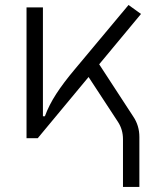

<svg xmlns="http://www.w3.org/2000/svg" viewBox="-20 -547 626 760"><path d="M129.4 0H85V-517.6H149.9V-86.9H157.7Q173.8 -130.9 202.6 -175.3Q231.4 -219.7 275.9 -272.5L488.8 -527.3L538.1 -491.7L372.6 -292.5L507.3 -85.9Q531.7 -49.8 531.7 -4.9V192.9H466.8V3.9Q466.8 -33.7 447.3 -64L330.6 -242.2Z"/></svg>

Font: CaskaydiaCove NFP Light
Style: Regular
Weight: 300
Designer: Aaron Bell
Foundry: Saja Typeworks
Version: Version 2111.001; VTT 6.35;Nerd Fonts 3.1.1